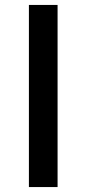

<svg xmlns="http://www.w3.org/2000/svg" viewBox="-20 -757 349 777"><path d="M97 0H213V-737H97Z"/></svg>

Font: Noto Sans CJK HK Medium
Style: Regular
Weight: 500
Designer: Ryoko NISHIZUKA 西塚涼子 (kana, bopomofo & ideographs); Paul D. Hunt (Latin, Greek & Cyrillic); Sandoll Communications 산돌커뮤니
Foundry: Adobe
Version: Version 2.004;hotconv 1.0.118;makeotfexe 2.5.65603